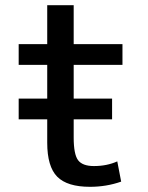

<svg xmlns="http://www.w3.org/2000/svg" viewBox="-20 -710 569 740"><path d="M52 -250V-330H162V-460H52V-540H162V-690H264V-540H452V-460H264V-330H412V-250H264V-180Q264 -115 281 -92.5Q298 -70 342 -70Q392 -70 432 -88L447 -10Q390 10 327 10Q239 10 200.5 -29Q162 -68 162 -160V-250Z"/></svg>

Font: M PLUS 1p Medium
Style: Regular
Weight: 500
Version: Version 1.062